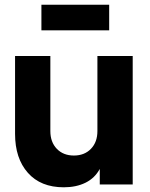

<svg xmlns="http://www.w3.org/2000/svg" viewBox="-20 -784 639 816"><path d="M44 -215V-546H194V-227Q194 -180 221.5 -151.5Q249 -123 294 -123Q339 -123 366.5 -151.5Q394 -180 394 -227V-546H544V0H404V-66Q383 -27 343.5 -7.5Q304 12 251 12Q153 12 98.5 -49.5Q44 -111 44 -215ZM156 -764H444V-655H156Z"/></svg>

Font: Evergrow Sans 
Style: ExtraBold
Weight: 800
Foundry: 10Web
Version: Version 1.000